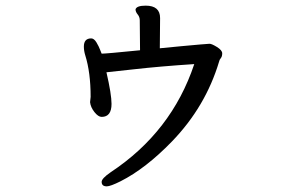

<svg xmlns="http://www.w3.org/2000/svg" viewBox="-20 -599 1040 680"><path d="M358 61Q340 61 340 45Q340 33 372 11Q588 -132 668 -372Q546 -364 453.5 -353.5Q361 -343 357 -343Q375 -265 375 -231Q375 -185 340 -185Q328 -185 314.5 -202Q301 -219 299 -237L301 -256Q301 -342 282 -403Q277 -419 277 -434Q277 -463 303 -463Q313 -463 321.5 -449Q330 -435 335 -421.5Q340 -408 341 -408V-409Q356 -409 476 -421L475 -527Q475 -539 467.5 -548Q460 -557 460 -566Q464 -579 496 -579Q547 -579 547 -535L546 -428Q583 -432 623 -435.5Q663 -439 689.5 -441.5Q716 -444 722 -444Q730 -444 748.5 -432.5Q767 -421 767 -410Q767 -399 762 -393Q757 -387 756 -381Q708 -221 589 -98Q496 -2 407 43Q371 61 358 61Z"/></svg>

Font: ToneOZ-Pinyin-WenKai-Medium
Style: Medium
Weight: 700
Designer: Fontworks Inc.
Foundry: ToneOZ
Version: Version 0.240331